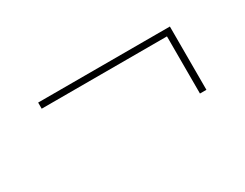

<svg xmlns="http://www.w3.org/2000/svg" viewBox="-37 -510 657 515"><g transform="rotate(-30 291.0 -252.0)"><path d="M475 -154V-331H87V-350H495V-154Z"/></g></svg>

Font: Literata 72pt SemiBold
Style: Regular
Weight: 600
Designer: Latin by Veronika Burian and Jose Scaglione. Greek by Irene Vlachou. Cyrillic by Vera Evstafieva.
Foundry: TypeTogether
Version: Version 3.002